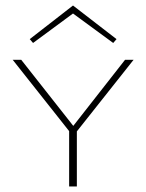

<svg xmlns="http://www.w3.org/2000/svg" viewBox="-20 -677 531 697"><path d="M100 -521 88 -535 245 -657 403 -535 391 -521 245 -628ZM259 -200V0H231V-201L26 -460H57L246 -220L434 -460H465Z"/></svg>

Font: Ysabeau SC Extralight
Style: Regular
Weight: 200
Designer: Christian Thalmann (Catharsis Fonts)
Version: Version 0.003